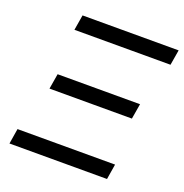

<svg xmlns="http://www.w3.org/2000/svg" viewBox="-130 -845 920 961"><g transform="rotate(20 330.0 -364.0)"><path d="M23.4 0 36.6 -81.5H556.2L543 0ZM117.7 -326.7 131.3 -408.2H570.3L556.6 -326.7ZM134.3 -646 147.9 -727.5H659.7L646 -646Z"/></g></svg>

Font: Inter
Style: Italic
Weight: 400
Italic angle: -9.3988°
Designer: Rasmus Andersson
Foundry: rsms
Version: Version 4.001;git-66647c0bb